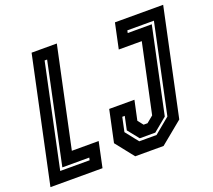

<svg xmlns="http://www.w3.org/2000/svg" viewBox="-139 -856 1124 1012"><g transform="rotate(-20 423.5 -350.0)"><path d="M-19.5 0 129.5 -700H271L152 -141.5H302.5L272.5 0ZM58 -62.5H223L226 -76.5H75L194 -638H180ZM456 0 374.5 -103 412.5 -281.5H554L530.5 -172L554.5 -141.5H576.5L613.5 -172L696 -558.5H567L597 -700H867.5L740.5 -103L615 0ZM503 -67H600L687 -139L793 -638H644L641 -624H776L674 -143.5L598 -81H511L461 -143.5L477 -219H463L446 -139Z"/></g></svg>

Font: Tourney Condensed Regular
Style: Bold Italic
Weight: 700
Width: 3
Italic angle: -12°
Designer: Tyler Finck
Foundry: Etcetera Type Co
Version: Version 1.010; ttfautohint (v1.8.3)